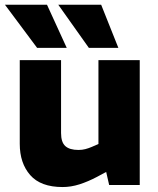

<svg xmlns="http://www.w3.org/2000/svg" viewBox="-30 -765 655 794"><path d="M229 8.5Q138.1 8.5 94.9 -41Q51.7 -90.4 51.7 -170.4V-516.4H222.5V-214.7Q222.5 -177 240 -161Q257.6 -144.9 294.7 -144.9Q309.8 -144.9 323.1 -148.4Q336.4 -151.9 349.5 -157.5L377.1 -169.6V-516.4H547.9V0H421.4L400.5 -91.4L432.9 -66.9L371 -33.5Q334 -14 298.7 -2.7Q263.5 8.5 229 8.5ZM123.5 -567 -9.6 -745.5H164.3L246 -567ZM337.5 -567 210.9 -745.5H388.3L459.5 -567Z"/></svg>

Font: REM Medium
Style: Regular
Weight: 500
Designer: Octavio Pardo
Foundry: Ashler Design
Version: Version 1.005;gftools[0.9.28]